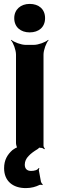

<svg xmlns="http://www.w3.org/2000/svg" viewBox="-20 -758 314 984"><path d="M139 118C118 118 107 106 107 86C107 69 114 54 127 41C138 29 153 18 173 6C174 5 183 -2 183 -3L179 -2C179 -1 191 0 193 0C197 0 204 4 207 7L210 4C207 1 203 -6 203 -11V-478C203 -502 217 -539 229 -552L227 -554C214 -542 177 -528 153 -528H112C88 -528 51 -542 38 -554L36 -552C48 -539 62 -502 62 -478V-24C62 -18 66 -1 70 1L72 -3C67 -5 49 7 44 11C18 34 1 62 1 104C1 170 46 206 112 206C141 206 164 199 182 190C186 188 194 189 197 191L199 187C196 185 191 178 190 174L179 114C179 111 181 107 182 105L178 103C173 114 155 118 139 118ZM132 -592C179 -592 211 -619 211 -665C211 -711 179 -738 132 -738C86 -738 53 -709 53 -665C53 -619 86 -592 132 -592Z"/></svg>

Font: Asimov
Style: EdgeWide
Weight: 500
Designer: Google
Version: Version 2.000980: 2014